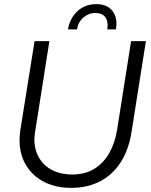

<svg xmlns="http://www.w3.org/2000/svg" viewBox="-20 -900 736 933"><path d="M326 13Q252 13 195.5 -15.5Q139 -44 107 -96.5Q75 -149 75 -219Q75 -231 76 -243.5Q77 -256 79 -269L148 -700H220L151 -262Q150 -252 148.5 -242.5Q147 -233 147 -224Q147 -172 170 -133Q193 -94 234.5 -73Q276 -52 330 -52Q393 -52 438 -79.5Q483 -107 511 -156.5Q539 -206 549 -269L617 -700H689L619 -258Q606 -174 567.5 -113Q529 -52 467.5 -19.5Q406 13 326 13ZM310 -757Q317 -795 336 -822.5Q355 -850 383.5 -865Q412 -880 447 -880Q502 -880 527.5 -845.5Q553 -811 543 -757H501Q505 -777 501 -795.5Q497 -814 483 -825.5Q469 -837 441 -837Q412 -837 386 -815.5Q360 -794 354 -757Z"/></svg>

Font: MuseoModerno Thin Light
Style: Italic
Weight: 300
Italic angle: -9°
Version: Version 1.003